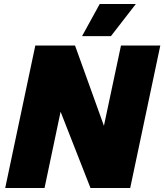

<svg xmlns="http://www.w3.org/2000/svg" viewBox="-20 -937 819 957"><path d="M6 0 156 -710H354L498 -310L583 -710H779L629 0H431L282 -380L202 0ZM389 -757 477 -917H657L533 -757Z"/></svg>

Font: Geist Black
Style: Italic
Weight: 900
Italic angle: -12°
Designer: Basement.studio, Andrés Briganti, Mateo Zaragoza
Foundry: Basement.studio, Vercel, Andrés Briganti, Guido Ferreyra, Mateo Zaragoza
Version: Version 1.500; ttfautohint (v1.8.4.7-5d5b)